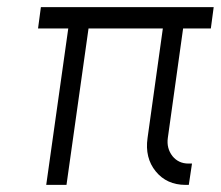

<svg xmlns="http://www.w3.org/2000/svg" viewBox="-20 -520 621 540"><path d="M95 -500 87 -440H172L110 0H167L229 -440H438L395 -132Q387 -76 418 -38Q449 0 502 0H511L520 -60H510Q482 -60 465 -81Q448 -103 452 -132L495 -440H573L581 -500Z"/></svg>

Font: Unageo
Style: Light-Italic
Weight: 300
Designer: Richard Sepsi
Foundry: Richard Sepsi
Version: Version 2.000